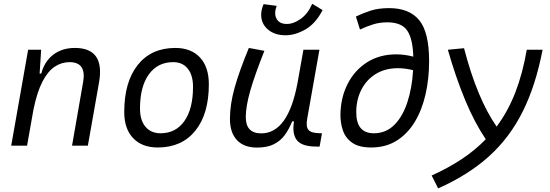

<svg xmlns="http://www.w3.org/2000/svg" viewBox="-20 -786 2970 1036"><path d="M40.5 0 131.8 -517.6H202.1L193.8 -388.7H202.6Q220.2 -455.1 267.8 -491.2Q315.4 -527.3 384.3 -527.3Q547.4 -527.3 514.2 -340.3L454.1 0H368.7L428.7 -344.2Q447.3 -450.7 355 -450.7Q312.5 -450.7 275.4 -426.3Q238.3 -401.9 209 -345.5Q179.7 -289.1 160.2 -192.9L126 0Z M831.1 9.8Q746.1 9.8 698.2 -40.8Q650.4 -91.3 650.4 -181.2Q650.4 -344.2 723.4 -435.8Q796.4 -527.3 925.8 -527.3Q1011.2 -527.3 1059.1 -475.8Q1106.9 -424.3 1106.9 -331.5Q1106.9 -170.9 1033.9 -80.6Q960.9 9.8 831.1 9.8ZM846.2 -66.9Q928.7 -66.9 975.1 -133.1Q1021.5 -199.2 1021.5 -317.4Q1021.5 -379.9 993.4 -415.3Q965.3 -450.7 914.6 -450.7Q830.6 -450.7 783 -384.5Q735.4 -318.4 735.4 -200.2Q735.4 -137.2 764.9 -102.1Q794.4 -66.9 846.2 -66.9Z M1366.7 10.3Q1296.4 10.3 1258.5 -30Q1220.7 -70.3 1220.7 -145Q1220.7 -222.2 1246.1 -313Q1271.5 -403.8 1322.8 -527.3L1406.7 -511.7Q1355 -382.3 1330.6 -297.4Q1306.2 -212.4 1306.2 -153.8Q1306.2 -66.4 1389.6 -66.4Q1534.2 -66.4 1585 -336.9V-336.4L1617.2 -517.6H1703.6L1637.7 -146Q1629.9 -103.5 1643.8 -85.9Q1657.7 -68.4 1700.7 -67.4L1717.3 -66.9L1704.6 4.9H1687.5Q1609.4 4.9 1582.3 -29.1Q1555.2 -63 1566.4 -130.9H1556.6Q1539.6 -88.9 1516.4 -57.1Q1493.2 -25.4 1457.3 -7.6Q1421.4 10.3 1366.7 10.3ZM1521 -595.7Q1461.9 -595.7 1425.5 -627Q1389.2 -658.2 1389.2 -706.1Q1389.2 -732.9 1402.3 -763.7L1472.7 -754.4Q1464.8 -732.4 1464.8 -715.3Q1464.8 -689.9 1480.5 -673.3Q1496.1 -656.7 1527.3 -656.7Q1564.9 -656.7 1603.5 -684.8Q1642.1 -712.9 1664.6 -765.6L1720.7 -731.4Q1682.6 -658.2 1627.7 -627Q1572.8 -595.7 1521 -595.7Z M1982.9 9.8Q1917.5 9.8 1881.1 -15.4Q1844.7 -40.5 1830.6 -81.3Q1816.4 -122.1 1816.9 -168Q1818.4 -260.3 1856 -333.7Q1893.6 -407.2 1960.9 -450Q2028.3 -492.7 2117.7 -492.7Q2162.1 -492.7 2210 -480.5Q2207.5 -576.7 2177.2 -621.1Q2147 -665.5 2069.8 -665.5Q2029.8 -665.5 1995.1 -655Q1960.4 -644.5 1922.4 -626.5L1900.4 -696.8Q1938.5 -715.3 1980.7 -728.8Q2022.9 -742.2 2079.6 -742.2Q2188.5 -742.2 2241.9 -677.2Q2295.4 -612.3 2295.4 -456.1Q2295.4 -360.8 2276.1 -276.6Q2256.8 -192.4 2217.8 -127.9Q2178.7 -63.5 2120.1 -26.9Q2061.5 9.8 1982.9 9.8ZM2209 -407.2Q2167.5 -418 2127.4 -418Q2057.1 -418 2006.6 -386.2Q1956.1 -354.5 1929.2 -300.8Q1902.3 -247.1 1902.3 -181.2Q1901.9 -66.9 1997.1 -66.9Q2063 -66.9 2108.4 -112.8Q2153.8 -158.7 2178.7 -236.1Q2203.6 -313.5 2209 -407.2Z M2344.2 230.5 2309.1 161.1Q2398.9 120.6 2471.4 72.5Q2543.9 24.4 2601.1 -34.7Q2541 -123.5 2490.2 -245.4Q2439.5 -367.2 2396.5 -517.6L2483.9 -525.9Q2554.2 -254.4 2659.7 -103Q2720.7 -184.6 2760.5 -286.9Q2800.3 -389.2 2822.3 -517.6H2907.7Q2871.1 -326.2 2800.8 -184.8Q2730.5 -43.5 2618.4 57.6Q2506.3 158.7 2344.2 230.5Z"/></svg>

Font: Cascadia Mono PL SemiLight
Style: Italic
Weight: 350
Italic angle: -10°
Monospace: yes
Designer: Aaron Bell
Foundry: Saja Typeworks
Version: Version 2404.023; ttfautohint (v1.8.4)